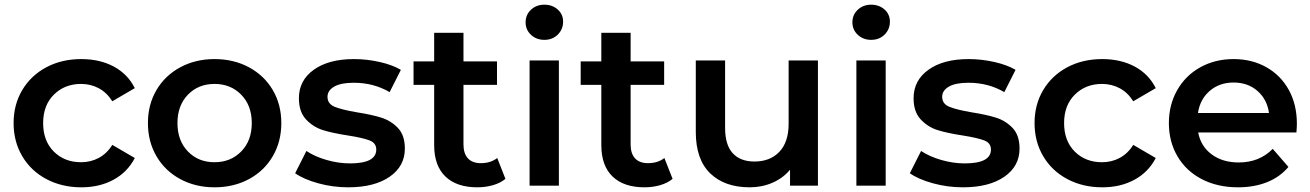

<svg xmlns="http://www.w3.org/2000/svg" viewBox="-20 -792 5590 819"><path d="M38 -267Q38 -346 75 -408Q112 -470 177.5 -505Q243 -540 327 -540Q406 -540 465.5 -508Q525 -476 555 -416L459 -360Q436 -397 401.5 -415.5Q367 -434 326 -434Q256 -434 210 -388.5Q164 -343 164 -267Q164 -191 209.5 -145.5Q255 -100 326 -100Q367 -100 401.5 -118.5Q436 -137 459 -174L555 -118Q524 -58 464.5 -25.5Q405 7 327 7Q244 7 178 -28Q112 -63 75 -125.5Q38 -188 38 -267Z M611 -267Q611 -346 647.5 -408Q684 -470 749 -505Q814 -540 895 -540Q977 -540 1042 -505Q1107 -470 1143.5 -408Q1180 -346 1180 -267Q1180 -188 1143.5 -125.5Q1107 -63 1042 -28Q977 7 895 7Q814 7 749 -28Q684 -63 647.5 -125.5Q611 -188 611 -267ZM1054 -267Q1054 -342 1009 -388Q964 -434 895 -434Q826 -434 781.5 -388Q737 -342 737 -267Q737 -192 781.5 -146Q826 -100 895 -100Q964 -100 1009 -146Q1054 -192 1054 -267Z M1239 -53 1287 -148Q1323 -124 1373.5 -109.5Q1424 -95 1473 -95Q1585 -95 1585 -154Q1585 -182 1556.5 -193Q1528 -204 1465 -214Q1399 -224 1357.5 -237Q1316 -250 1285.5 -282.5Q1255 -315 1255 -373Q1255 -449 1318.5 -494.5Q1382 -540 1490 -540Q1545 -540 1600 -527.5Q1655 -515 1690 -494L1642 -399Q1574 -439 1489 -439Q1434 -439 1405.5 -422.5Q1377 -406 1377 -379Q1377 -349 1407.5 -336.5Q1438 -324 1502 -313Q1566 -303 1607 -290Q1648 -277 1677.5 -246Q1707 -215 1707 -158Q1707 -83 1642 -38Q1577 7 1465 7Q1400 7 1338 -10Q1276 -27 1239 -53Z M2136 -29Q2114 -11 2082.5 -2Q2051 7 2016 7Q1928 7 1880 -39Q1832 -85 1832 -173V-430H1744V-530H1832V-652H1957V-530H2100V-430H1957V-176Q1957 -137 1976 -116.5Q1995 -96 2031 -96Q2073 -96 2101 -118Z M2239 -534H2364V0H2239ZM2222 -697Q2222 -729 2245 -750.5Q2268 -772 2302 -772Q2336 -772 2359 -751.5Q2382 -731 2382 -700Q2382 -667 2359.5 -644.5Q2337 -622 2302 -622Q2268 -622 2245 -643.5Q2222 -665 2222 -697Z M2849 -29Q2827 -11 2795.5 -2Q2764 7 2729 7Q2641 7 2593 -39Q2545 -85 2545 -173V-430H2457V-530H2545V-652H2670V-530H2813V-430H2670V-176Q2670 -137 2689 -116.5Q2708 -96 2744 -96Q2786 -96 2814 -118Z M3469 -534V0H3350V-68Q3320 -32 3275 -12.5Q3230 7 3178 7Q3071 7 3009.5 -52.5Q2948 -112 2948 -229V-534H3073V-246Q3073 -174 3105.5 -138.5Q3138 -103 3198 -103Q3265 -103 3304.5 -144.5Q3344 -186 3344 -264V-534Z M3633 -534H3758V0H3633ZM3616 -697Q3616 -729 3639 -750.5Q3662 -772 3696 -772Q3730 -772 3753 -751.5Q3776 -731 3776 -700Q3776 -667 3753.5 -644.5Q3731 -622 3696 -622Q3662 -622 3639 -643.5Q3616 -665 3616 -697Z M3861 -53 3909 -148Q3945 -124 3995.5 -109.5Q4046 -95 4095 -95Q4207 -95 4207 -154Q4207 -182 4178.5 -193Q4150 -204 4087 -214Q4021 -224 3979.5 -237Q3938 -250 3907.5 -282.5Q3877 -315 3877 -373Q3877 -449 3940.5 -494.5Q4004 -540 4112 -540Q4167 -540 4222 -527.5Q4277 -515 4312 -494L4264 -399Q4196 -439 4111 -439Q4056 -439 4027.5 -422.5Q3999 -406 3999 -379Q3999 -349 4029.5 -336.5Q4060 -324 4124 -313Q4188 -303 4229 -290Q4270 -277 4299.5 -246Q4329 -215 4329 -158Q4329 -83 4264 -38Q4199 7 4087 7Q4022 7 3960 -10Q3898 -27 3861 -53Z M4393 -267Q4393 -346 4430 -408Q4467 -470 4532.5 -505Q4598 -540 4682 -540Q4761 -540 4820.5 -508Q4880 -476 4910 -416L4814 -360Q4791 -397 4756.5 -415.5Q4722 -434 4681 -434Q4611 -434 4565 -388.5Q4519 -343 4519 -267Q4519 -191 4564.5 -145.5Q4610 -100 4681 -100Q4722 -100 4756.5 -118.5Q4791 -137 4814 -174L4910 -118Q4879 -58 4819.5 -25.5Q4760 7 4682 7Q4599 7 4533 -28Q4467 -63 4430 -125.5Q4393 -188 4393 -267Z M5510 -227H5091Q5102 -168 5148.5 -133.5Q5195 -99 5264 -99Q5352 -99 5409 -157L5476 -80Q5440 -37 5385 -15Q5330 7 5261 7Q5173 7 5106 -28Q5039 -63 5002.5 -125.5Q4966 -188 4966 -267Q4966 -345 5001.5 -407.5Q5037 -470 5100 -505Q5163 -540 5242 -540Q5320 -540 5381.5 -505.5Q5443 -471 5477.5 -408.5Q5512 -346 5512 -264Q5512 -251 5510 -227ZM5090 -310H5393Q5385 -368 5344 -404Q5303 -440 5242 -440Q5182 -440 5140.5 -404.5Q5099 -369 5090 -310Z"/></svg>

Font: APTA Sans SemiBold
Style: Bold
Weight: 600
Version: Version 7.200